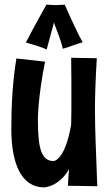

<svg xmlns="http://www.w3.org/2000/svg" viewBox="-20 -799 476 831"><path d="M401 7C396 -148 391 -226 391 -320C391 -381 393 -448 399 -547L288 -549C289 -480 289 -426 289 -379C289 -335 289 -298 288 -260C261 -102 212 -102 212 -102C157 -102 144 -161 144 -285C144 -285 144 -378 175 -532L51 -546C35 -449 29 -348 29 -241C29 -88 74 12 171 12C171 12 235 10 279 -67C277 -45 275 -21 274 5ZM338 -616C313 -658 260 -779 260 -779C260 -779 243 -777 220 -777C208 -777 195 -778 181 -779C181 -779 125 -680 92 -615C126 -605 150 -599 182 -585C191 -619 214 -703 214 -703C214 -693 241 -637 252 -588C282 -596 301 -606 338 -616Z"/></svg>

Font: Rum Raisin
Style: Regular
Weight: 400
Designer: Astigmatic (AOETI)
Foundry: Astigmatic (AOETI)
Version: Version 1.000